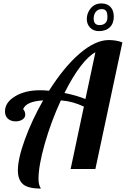

<svg xmlns="http://www.w3.org/2000/svg" viewBox="-20 -983 732 1117"><path d="M555 -802Q524 -802 504.5 -822Q485 -842 485 -872Q485 -908 508.5 -935.5Q532 -963 570 -963Q604 -963 623 -942.5Q642 -922 642 -886Q642 -847 619 -824.5Q596 -802 555 -802ZM525 -874Q525 -856 533.5 -846.5Q542 -837 559 -837Q581 -837 593 -849Q605 -861 605 -883Q605 -909 597 -919.5Q589 -930 572 -930Q550 -930 537.5 -914.5Q525 -899 525 -874ZM535 -679Q494 -657 448 -596.5Q402 -536 355 -442Q391 -435 421.5 -426Q452 -417 477 -407ZM613 -750Q634 -750 655 -746.5Q676 -743 692 -736L535 0H391L468 -363Q433 -379 402 -387.5Q371 -396 334 -399Q277 -275 240.5 -147Q204 -19 204 58Q204 76 207.5 89.5Q211 103 218 114Q142 114 113 88Q84 62 84 8Q84 -59 124.5 -171Q165 -283 231 -399Q180 -396 151.5 -383Q123 -370 114 -347Q118 -347 122.5 -336.5Q127 -326 127 -316Q127 -299 111 -288Q95 -277 71 -277Q43 -277 26 -292.5Q9 -308 9 -335Q9 -387 67.5 -422.5Q126 -458 213 -458Q223 -458 236 -457.5Q249 -457 265 -455Q353 -594 444 -672Q535 -750 613 -750Z"/></svg>

Font: Galada
Style: Regular
Weight: 400
Designer: Latin by Pablo Impallari, Bengali by Jeremie Hornus, Yoann Minet, and Juan Bruce
Foundry: black foundry
Version: Version 1.261;PS 1.261;hotconv 1.0.86;makeotf.lib2.5.63406